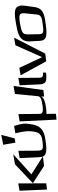

<svg xmlns="http://www.w3.org/2000/svg" viewBox="998 -1778 918 3048"><g transform="rotate(-90 1457.0 -254.0)"><path d="M499 -32 213 -215 533 -503 373 -475 72 -191 348 -13ZM71 21 69 -423 -47 -403 -28 34Z M729 13C819 2 866 -9 919 -45C982 -89 1001 -160 1014 -254C1020 -294 1020 -329 1015 -360C1010 -392 999 -435 982 -489L865 -469C892 -360 903 -279 897 -224C891 -160 883 -106 844 -75C813 -50 791 -46 733 -38C671 -30 632 -31 615 -40C598 -49 590 -73 589 -114L587 -421L471 -401L485 -100C488 -41 498 -5 543 11C590 29 642 24 729 13ZM785 -480 839 -693 683 -662 717 -468Z M1552 -25 1616 -498 1489 -476 1454 -112C1452 -91 1439 -75 1415 -64C1391 -53 1350 -44 1292 -36C1266 -33 1244 -32 1227 -33C1188 -36 1173 -52 1173 -87L1170 -421L1054 -401L1082 185L1175 175L1173 24C1199 25 1228 23 1261 19C1370 6 1434 -21 1452 -61L1447 -12Z M1747 -89 1744 -422 1627 -401 1642 -79C1643 -52 1648 -31 1657 -15C1681 28 1741 28 1828 18L1829 -31C1765 -26 1747 -38 1747 -89Z M2383 -489 2262 -468 2077 -51 2071 -50 1904 -406 1785 -386 2008 21 2130 5Z M2891 -323C2896 -356 2894 -384 2887 -406C2872 -451 2851 -471 2791 -476C2727 -480 2693 -474 2607 -459C2522 -444 2490 -439 2428 -413C2347 -379 2320 -317 2324 -236L2332 -86C2335 -28 2354 7 2407 18C2463 29 2500 25 2587 14C2657 5 2689 2 2745 -16C2821 -40 2857 -87 2868 -160ZM2751 -132C2747 -97 2738 -73 2705 -59C2668 -43 2644 -41 2589 -34C2534 -27 2511 -23 2476 -29C2446 -35 2438 -56 2438 -90L2435 -267C2435 -311 2446 -341 2468 -355C2492 -370 2537 -383 2604 -395C2672 -406 2719 -408 2742 -400C2765 -393 2774 -366 2770 -319Z"/></g></svg>

Font: Gamestation Warped
Style: Regular
Weight: 400
Designer: Jonas Hecksher
Foundry: Jonas Hecksher, Playtypeª, e-types AS
Version: Version 1.003